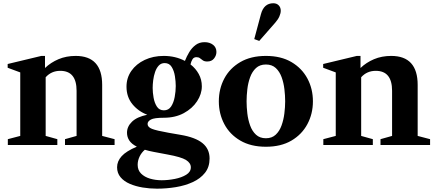

<svg xmlns="http://www.w3.org/2000/svg" viewBox="-20 -870 2618 1152"><path d="M27 0V-35L101.5 -54.5V-435.5L26 -463.5V-486L228 -534.5H250V-462Q284.5 -495 331 -514.8Q377.5 -534.5 434 -534.5Q593 -534.5 593 -360.5V-54.5L667.5 -35V0H370V-35L439.5 -54.5V-325.5Q439.5 -445 341.5 -445Q288.5 -445 254 -406.5V-54.5L324 -35V0Z M963 -163.5Q905.5 -163.5 885.5 -152.8Q865.5 -142 865.5 -126Q865.5 -107.5 891.5 -97Q917.5 -86.5 991 -73.5L1063 -61Q1152.5 -46 1195 -11.2Q1237.5 23.5 1237.5 81Q1237.5 132 1210 166.8Q1182.5 201.5 1136.8 222.5Q1091 243.5 1035 252.8Q979 262 922 262Q878.5 262 836 255Q793.5 248 758.8 233Q724 218 703.2 193.2Q682.5 168.5 682.5 133.5Q682.5 97.5 709.8 67.2Q737 37 801 10Q769.5 -6 755.8 -27Q742 -48 742 -73.5Q742 -111 772.2 -140Q802.5 -169 863.5 -181.5Q809.5 -202 774.2 -245.2Q739 -288.5 739 -350Q739 -403 768.2 -444.8Q797.5 -486.5 848.2 -510.5Q899 -534.5 962.5 -534.5Q1032.5 -534.5 1089.5 -504.5Q1100 -531.5 1115.5 -557.2Q1131 -583 1153.5 -600Q1176 -617 1207.5 -617Q1238 -617 1258.2 -601.2Q1278.5 -585.5 1278.5 -558.5Q1278.5 -537 1264.2 -519Q1250 -501 1223.5 -501Q1207 -501 1197.5 -507.5Q1188 -514 1180 -520.5Q1172 -527 1159 -527Q1142.5 -527 1134.8 -514.2Q1127 -501.5 1123 -483.5Q1154 -459.5 1172.5 -426Q1191 -392.5 1191 -352Q1191 -306 1162.5 -262.5Q1134 -219 1082.8 -191.2Q1031.5 -163.5 963 -163.5ZM963.5 -208Q991.5 -208 1006.8 -231.2Q1022 -254.5 1028.2 -288.2Q1034.5 -322 1034.5 -354Q1034.5 -380.5 1029.5 -412.8Q1024.5 -445 1010.2 -468.2Q996 -491.5 968 -491.5Q946.5 -491.5 932.5 -476.5Q918.5 -461.5 910.5 -438Q902.5 -414.5 899.2 -388.8Q896 -363 896 -342Q896 -315.5 901.5 -284Q907 -252.5 921.5 -230.2Q936 -208 963.5 -208ZM806 119Q806 151 826.5 171.5Q847 192 880 201.8Q913 211.5 950 211.5Q988.5 211.5 1029 203.5Q1069.5 195.5 1097.2 178.5Q1125 161.5 1125 134Q1125 108 1096.2 90Q1067.5 72 985 57L903 41.5Q873 36 849 28.5Q828.5 46 817.2 70Q806 94 806 119Z M1575.5 10.5Q1485 10.5 1421.8 -26.5Q1358.5 -63.5 1325.8 -125.5Q1293 -187.5 1293 -262Q1293 -337 1325.8 -398.8Q1358.5 -460.5 1421.8 -497.5Q1485 -534.5 1575.5 -534.5Q1666 -534.5 1728.8 -497.5Q1791.5 -460.5 1824.5 -398.8Q1857.5 -337 1857.5 -262Q1857.5 -187.5 1824.5 -125.5Q1791.5 -63.5 1728.8 -26.5Q1666 10.5 1575.5 10.5ZM1575.5 -40.5Q1611.5 -40.5 1634.2 -61.8Q1657 -83 1669.2 -117Q1681.5 -151 1686.2 -189.2Q1691 -227.5 1691 -262Q1691 -296 1686.5 -334.5Q1682 -373 1669.8 -406.8Q1657.5 -440.5 1634.8 -461.8Q1612 -483 1575.5 -483Q1539 -483 1516 -461.8Q1493 -440.5 1480.8 -406.8Q1468.5 -373 1464 -334.5Q1459.5 -296 1459.5 -262Q1459.5 -227.5 1464 -189.2Q1468.5 -151 1480.8 -117Q1493 -83 1516 -61.8Q1539 -40.5 1575.5 -40.5ZM1535.5 -624.5 1505.5 -635.5 1545.5 -784.5Q1563 -850.5 1620 -850.5Q1640 -850.5 1652.2 -838Q1664.5 -825.5 1664.5 -805.5Q1664.5 -790.5 1656.5 -772Q1648.5 -753.5 1631.5 -734Z M1920 0V-35L1994.5 -54.5V-435.5L1919 -463.5V-486L2121 -534.5H2143V-462Q2177.5 -495 2224 -514.8Q2270.5 -534.5 2327 -534.5Q2486 -534.5 2486 -360.5V-54.5L2560.5 -35V0H2263V-35L2332.5 -54.5V-325.5Q2332.5 -445 2234.5 -445Q2181.5 -445 2147 -406.5V-54.5L2217 -35V0Z"/></svg>

Font: Libre Caslon Text
Style: Bold
Weight: 700
Designer: Pablo Impallari, Rodrigo Fuenzalida, Katja Schimmel
Foundry: Pablo Impallari, Rodrigo Fuenzalida
Version: Version 2.000